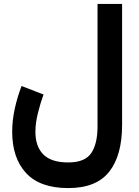

<svg xmlns="http://www.w3.org/2000/svg" viewBox="-20 -707 703 969"><path d="M596.2 -76.7Q596.2 77.6 531 159.9Q465.8 242.2 324.2 242.2Q182.1 242.2 111.8 166.5Q41.5 90.8 41.5 -42.5Q41.5 -98.1 54.4 -158Q67.4 -217.8 88.9 -272.9L199.7 -230Q183.6 -186 171.1 -135.5Q158.7 -85 158.7 -41.5Q158.7 32.2 198.7 72.5Q238.8 112.8 324.2 112.8Q408.7 112.8 440.4 65.7Q472.2 18.6 472.2 -67.9V-687H596.2Z"/></svg>

Font: Vazirmatn RD
Style: Bold
Weight: 700
Designer: Saber Rastikerdar
Foundry: Saber Rastikerdar
Version: Version 32.102